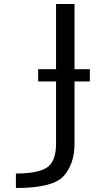

<svg xmlns="http://www.w3.org/2000/svg" viewBox="-20 -746 482 966"><path d="M432 -398H355V-726H262V-398H172V-336H262V-24Q262 67 216 97Q171 127 60 127V200Q246 200 300 140Q355 79 355 -24V-336H432Z"/></svg>

Font: Sawarabi Gothic
Style: Regular
Weight: 400
Designer: mshio (mshio@users.sourceforge.jp)
Version: Version 20141215